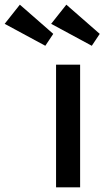

<svg xmlns="http://www.w3.org/2000/svg" viewBox="-170 -802 447 822"><path d="M70 0V-525H173V0ZM223 -606 49 -700 114 -782 257 -657ZM24 -606 -150 -700 -85 -782 58 -657Z"/></svg>

Font: Lexend Medium
Style: Regular
Weight: 500
Designer: Bonnie Shaver-Troup, Thomas Jockin
Foundry: Lexend
Version: Version 1.005